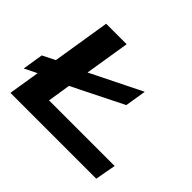

<svg xmlns="http://www.w3.org/2000/svg" viewBox="-151 -926 1153 1153"><g transform="rotate(45 425.0 -350.0)"><path d="M49 0 81 -199 2 -160 23 -292 103 -332 162 -700H336L290 -414L615 -575L593 -440L268 -278L245 -132H802L778 0Z"/></g></svg>

Font: Georama Extra Expanded SemiBold
Style: Italic
Weight: 600
Width: 8
Italic angle: -9°
Designer: Jean-Baptiste Levee
Foundry: Production Type
Version: Version 1.000